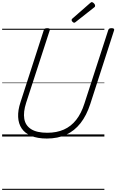

<svg xmlns="http://www.w3.org/2000/svg" viewBox="-20 -1279 1090 1799"><path d="M419 19Q332 19 273 -5.5Q214 -30 183.5 -75Q153 -120 150 -183Q147 -246 172 -321L390 -996Q393 -1006 400 -1010.5Q407 -1015 423 -1015Q437 -1015 443.5 -1010.5Q450 -1006 446 -995L225 -316Q197 -229 207.5 -166Q218 -103 271.5 -69Q325 -35 423 -35Q511 -35 578.5 -65Q646 -95 694 -156Q742 -217 771 -309L994 -996Q997 -1006 1003.5 -1010.5Q1010 -1015 1026 -1015Q1055 -1015 1049 -995L826 -305Q791 -197 734.5 -125Q678 -53 599.5 -17Q521 19 419 19ZM675 -1066Q668 -1066 659.5 -1074.5Q651 -1083 651 -1090Q651 -1093 651.5 -1096Q652 -1099 656 -1103L824 -1250Q829 -1253 832 -1256Q835 -1259 840 -1259Q846 -1259 853.5 -1253.5Q861 -1248 866 -1240.5Q871 -1233 871 -1226Q871 -1222 870 -1218.5Q869 -1215 864 -1211L689 -1073Q685 -1070 682 -1068Q679 -1066 675 -1066ZM0 490H958V500H0ZM0 -20H958V0H0ZM0 -505H958V-500H0ZM0 -1010H958V-1000H0Z"/></svg>

Font: Playwrite RO Guides
Style: Regular
Weight: 400
Designer: Veronika Burian, José Scaglione
Foundry: TypeTogether
Version: Version 1.003